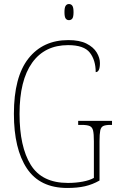

<svg xmlns="http://www.w3.org/2000/svg" viewBox="-20 -923 583 953"><path d="M314 10Q178 10 113.5 -87Q49 -184 49 -358Q49 -541 121 -632.5Q193 -724 319 -724Q375 -724 409.5 -706.5Q444 -689 460 -662.5Q476 -636 476 -610Q476 -565 455 -565Q455 -624 426 -661.5Q397 -699 318 -699Q202 -699 139.5 -611.5Q77 -524 77 -358Q77 -195 132.5 -105Q188 -15 317 -15Q356 -15 390.5 -21.5Q425 -28 446 -40V-222Q446 -258 442 -275Q438 -292 425 -297.5Q412 -303 386 -303H368V-323H536V-303H528Q504 -303 492.5 -297.5Q481 -292 477.5 -275Q474 -258 474 -222V-27Q439 -7 401.5 1.5Q364 10 314 10ZM322 -823Q312 -823 306 -831Q300 -839 300 -863Q300 -886 306 -894.5Q312 -903 322 -903Q333 -903 339 -894.5Q345 -886 345 -863Q345 -839 339 -831Q333 -823 322 -823Z"/></svg>

Font: Noto Serif Thai Condensed Thin
Style: Regular
Weight: 100
Width: 3
Designer: Monotype Design Team
Foundry: Monotype Imaging Inc.
Version: Version 2.001; ttfautohint (v1.8.4.7-5d5b)